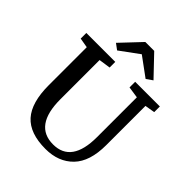

<svg xmlns="http://www.w3.org/2000/svg" viewBox="-207 -842 962 962"><g transform="rotate(45 274.0 -360.5)"><path d="M187 -597 156 -620 257 -727H320L422 -620L389 -597L288 -671ZM282 6Q171 6 119.5 -51.5Q68 -109 68 -232V-501L16 -510V-550H221V-510L159 -501V-223Q159 -37 293 -37Q423 -37 423 -219V-501L362 -510V-550H537V-510L484 -501V-223Q484 -107 429 -50.5Q374 6 282 6Z"/></g></svg>

Font: Aikya Medium
Style: Regular
Weight: 500
Designer: Neelakash Kshetrimayum (Latin subset based on Merriweather by Eben Sorkin)
Foundry: Brand New Type
Version: Version 1.00 b005